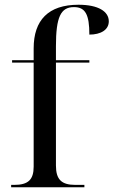

<svg xmlns="http://www.w3.org/2000/svg" viewBox="-20 -790 479 810"><path d="M27 0H336V-10H298C239 -10 216 -33 216 -92V-526H357V-536H216V-595C216 -718 236 -760 292 -760C340 -760 357 -729 357 -644C405 -644 439 -664 439 -700C439 -741 396 -770 311 -770C184 -770 122 -705 122 -586V-536H31V-526H122V-87C122 -32 99 -10 40 -10H27Z"/></svg>

Font: Noto Serif Display
Style: Regular
Weight: 400
Designer: Monotype Design Team
Foundry: Monotype Imaging Inc.
Version: Version 2.009